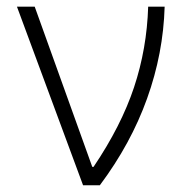

<svg xmlns="http://www.w3.org/2000/svg" viewBox="-20 -550 555 570"><path d="M30.3 -530.3H83L253.9 -54.7H257.8Q339.8 -176.3 377.9 -290.8Q416 -405.3 419.9 -530.3H468.8Q464.8 -391.6 416.7 -257.6Q368.7 -123.5 276.4 0H226.6Z"/></svg>

Font: Pretendard JP ExtraLight
Style: Regular
Weight: 200
Designer: Base glyphs from Inter by Rasmus Andersson; Hangeul glyphs from Noto Sans CJK(Source Han Sans) by Jang Soo-young and Kan
Foundry: Kil Hyung-jin
Version: Version 1.309